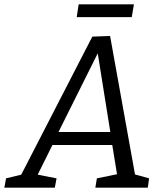

<svg xmlns="http://www.w3.org/2000/svg" viewBox="-56 -866 750 886"><path d="M205 -43 197 0H-36L-28 -43L42 -60L370 -697L452 -700L567 -61L632 -43L626 0H384L391 -43L484 -62L462 -197H186L118 -60ZM214 -257H453L395 -620ZM562 -846 552 -787H298L307 -846Z"/></svg>

Font: Bitter
Style: Italic
Weight: 400
Italic angle: -9°
Designer: Sol Matas, and Bitter project Authors
Foundry: Sol Matas
Version: Version 2.001